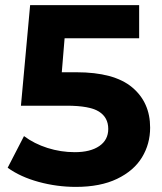

<svg xmlns="http://www.w3.org/2000/svg" viewBox="-20 -720 635 752"><path d="M568 -220Q568 -156 536 -103.5Q504 -51 438.5 -19.5Q373 12 277 12Q203 12 131.5 -7.5Q60 -27 10 -63L74 -187Q114 -157 166 -140.5Q218 -124 273 -124Q334 -124 369 -148Q404 -172 404 -215Q404 -260 367.5 -283Q331 -306 241 -306H62L98 -700H525V-570H233L222 -437H279Q427 -437 497.5 -378Q568 -319 568 -220Z"/></svg>

Font: mBank
Style: Bold
Weight: 700
Designer: Julieta Ulanovsky
Foundry: Julieta Ulanovsky
Version: Version 7.200